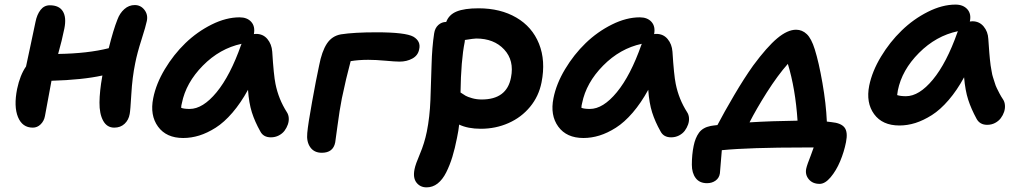

<svg xmlns="http://www.w3.org/2000/svg" viewBox="-20 -600 4401 832"><path d="M122.1 -46.9Q76.7 -46.9 57.9 -92.8Q39.1 -138.7 54.2 -214.8Q66.9 -274.9 92.8 -312Q95.2 -323.7 111.1 -397.5Q127 -471.2 133.8 -504.9Q140.1 -537.1 155.8 -557.1Q171.4 -577.1 195.8 -577.1Q236.3 -577.1 252.4 -550.8Q268.6 -524.4 258.8 -476.1Q248.5 -424.8 231.9 -366.2Q360.4 -368.2 451.2 -391.1Q471.2 -471.2 488.8 -515.1Q499 -543 518.8 -560.5Q538.6 -578.1 564 -578.1Q589.8 -578.1 606 -557.1Q622.1 -536.1 616.2 -508.8Q612.3 -488.3 593.3 -428.7Q574.2 -369.1 565.9 -326.2Q553.2 -264.6 549.1 -192.1Q544.9 -119.6 542 -106Q537.6 -80.1 519.8 -63.5Q502 -46.9 475.1 -46.9Q443.4 -46.9 427 -76.9Q410.6 -106.9 411.1 -156Q411.6 -205.1 422.9 -268.1Q422.9 -268.6 423.3 -270.3Q423.8 -272 423.8 -272.9Q337.9 -253.9 203.1 -250Q200.2 -234.9 174.8 -97.2Q170.9 -75.7 156.2 -61.3Q141.6 -46.9 122.1 -46.9Z M773.9 -2Q700.7 -2 664.8 -51.3Q628.9 -100.6 644 -174.8Q656.2 -236.8 694.3 -300.3Q732.4 -363.8 783.4 -413.1Q834.5 -462.4 897.2 -493.7Q960 -524.9 1018.1 -524.9Q1051.3 -524.9 1068.8 -505.1Q1086.4 -485.4 1080.1 -452.1Q1083 -453.1 1089.8 -453.1Q1120.1 -453.1 1138.7 -430.9Q1157.2 -408.7 1159.7 -376Q1166 -273.9 1173.8 -236.3Q1187 -170.4 1223.1 -113.8Q1230 -103.5 1231.2 -89.4Q1232.4 -75.2 1227.3 -60.5Q1222.2 -45.9 1212.9 -33.4Q1203.6 -21 1188 -12.9Q1172.4 -4.9 1153.8 -4.9Q1121.1 -4.9 1107.9 -30.8Q1084.5 -72.3 1071.5 -113Q1058.6 -153.8 1054.7 -210.9Q1023.4 -153.8 987.3 -111.8Q951.2 -69.8 914.6 -46.6Q877.9 -23.4 843.3 -12.7Q808.6 -2 773.9 -2ZM768.1 -152.8Q765.1 -142.6 765.1 -132.8Q777.3 -127.9 801.8 -127.9Q858.9 -127.9 918.5 -200.2Q978 -272.5 1024.9 -405.8Q1025.4 -406.2 1025.9 -408Q1026.4 -409.7 1026.9 -410.2Q932.6 -390.1 859.1 -315.7Q785.6 -241.2 768.1 -152.8Z M1374.5 62Q1341.3 62 1324.5 38.1Q1307.6 14.2 1311.5 -23.9Q1314.9 -62 1332.3 -158.4Q1349.6 -254.9 1362.8 -315.9Q1374.5 -377.4 1396.5 -410.9Q1418.5 -444.3 1457.5 -451.2Q1514.2 -460 1611.8 -460Q1737.3 -460 1771.5 -440.9Q1804.7 -420.9 1796.4 -386.2Q1791.5 -359.9 1767.1 -346.4Q1742.7 -333 1711.4 -333Q1692.9 -333 1650.6 -336.9Q1608.4 -340.8 1575.7 -340.8Q1533.7 -340.8 1499.5 -335Q1479.5 -260.7 1461.4 -173.8Q1451.2 -122.1 1442.4 -54.4Q1433.6 13.2 1432.6 17.1Q1423.8 62 1374.5 62Z M1828.6 211.9Q1800.8 211.9 1784.7 191.2Q1768.6 170.4 1776.4 132.8Q1780.3 112.3 1799.8 66.7Q1819.3 21 1829.6 -29.8Q1842.3 -92.8 1845.2 -167.2Q1848.1 -241.7 1850.1 -318.6Q1852.1 -395.5 1861.3 -455.1Q1864.7 -478.5 1879.4 -491.7Q1894 -504.9 1913.6 -504.9Q1925.3 -536.6 1959 -550.3Q1992.7 -564 2053.7 -564Q2148.4 -564 2217.3 -523.9Q2286.1 -483.9 2315.7 -410.4Q2345.2 -336.9 2326.7 -243.2Q2314.9 -183.1 2277.1 -137.2Q2239.3 -91.3 2183.6 -66.7Q2127.9 -42 2063.5 -42Q2007.8 -42 1969.7 -60.1Q1967.3 -36.1 1960.4 -2.9Q1951.2 43.9 1940.2 79.8Q1929.2 115.7 1913.6 147Q1897.9 178.2 1876.5 195.1Q1855 211.9 1828.6 211.9ZM1993.7 -418Q1977.5 -337.9 1975.6 -199.2Q1989.3 -189.9 1997.6 -185.1Q2005.9 -180.2 2025.4 -174.6Q2044.9 -168.9 2067.4 -168.9Q2176.3 -168.9 2194.3 -264.2Q2209 -337.9 2164.8 -385.5Q2120.6 -433.1 2043.5 -433.1Q2033.7 -433.1 1994.6 -426.8Q1994.6 -420.9 1993.7 -418Z M2508.3 -2Q2435.1 -2 2399.2 -51.3Q2363.3 -100.6 2378.4 -174.8Q2390.6 -236.8 2428.7 -300.3Q2466.8 -363.8 2517.8 -413.1Q2568.8 -462.4 2631.6 -493.7Q2694.3 -524.9 2752.4 -524.9Q2785.6 -524.9 2803.2 -505.1Q2820.8 -485.4 2814.5 -452.1Q2817.4 -453.1 2824.2 -453.1Q2854.5 -453.1 2873 -430.9Q2891.6 -408.7 2894 -376Q2900.4 -273.9 2908.2 -236.3Q2921.4 -170.4 2957.5 -113.8Q2964.4 -103.5 2965.6 -89.4Q2966.8 -75.2 2961.7 -60.5Q2956.5 -45.9 2947.3 -33.4Q2938 -21 2922.4 -12.9Q2906.7 -4.9 2888.2 -4.9Q2855.5 -4.9 2842.3 -30.8Q2818.8 -72.3 2805.9 -113Q2793 -153.8 2789.1 -210.9Q2757.8 -153.8 2721.7 -111.8Q2685.5 -69.8 2648.9 -46.6Q2612.3 -23.4 2577.6 -12.7Q2543 -2 2508.3 -2ZM2502.4 -152.8Q2499.5 -142.6 2499.5 -132.8Q2511.7 -127.9 2536.1 -127.9Q2593.3 -127.9 2652.8 -200.2Q2712.4 -272.5 2759.3 -405.8Q2759.8 -406.2 2760.3 -408Q2760.7 -409.7 2761.2 -410.2Q2667 -390.1 2593.5 -315.7Q2520 -241.2 2502.4 -152.8Z M3531.7 196.8Q3501.5 196.8 3484.9 177Q3468.3 157.2 3473.6 130.9Q3475.6 121.6 3480.7 107.2Q3485.8 92.8 3493.7 72.8Q3501.5 52.7 3505.9 39.1H3465.8Q3227.1 39.1 3107.9 50.8Q3100.6 146 3099.6 150.9Q3096.7 170.9 3081.1 182.4Q3065.4 193.8 3043.9 193.8Q3011.2 193.8 2994.6 171.6Q2978 149.4 2978 113.8Q2978 70.3 2985.8 32.2Q2992.7 -2.4 3009 -24.9Q3025.4 -47.4 3059.6 -54.2Q3063 -54.7 3072.8 -56.2Q3082.5 -57.6 3088.9 -58.1Q3117.7 -113.3 3161.4 -187.5Q3205.1 -261.7 3243.7 -315.9Q3303.7 -397 3348.1 -434.1Q3392.6 -471.2 3429.7 -471.2Q3456.1 -471.2 3476.1 -452.1Q3496.1 -433.1 3510.7 -386.2Q3528.3 -330.1 3543.9 -240.5Q3559.6 -150.9 3563 -73.2Q3565.9 -72.8 3573 -72Q3580.1 -71.3 3583 -70.8Q3624.5 -66.9 3639.6 -47.4Q3654.8 -27.8 3646 16.1Q3637.7 58.1 3620.6 98.9Q3603.5 139.6 3579.3 168.2Q3555.2 196.8 3531.7 196.8ZM3302.7 -199.2Q3256.8 -126.5 3228 -69.8Q3324.2 -75.7 3436 -77.1Q3426.8 -215.8 3394 -323.2Q3350.6 -274.4 3302.7 -199.2Z M3877.4 -56.2Q3803.7 -56.2 3767.8 -105.5Q3731.9 -154.8 3746.6 -229Q3759.3 -291 3797.6 -354.5Q3835.9 -418 3887 -467.5Q3938 -517.1 4000.5 -548.6Q4063 -580.1 4120.6 -580.1Q4153.8 -580.1 4171.9 -559.8Q4189.9 -539.6 4182.6 -506.8Q4184.6 -506.8 4188.2 -507.3Q4191.9 -507.8 4193.8 -507.8Q4223.6 -507.8 4242.4 -485.4Q4261.2 -462.9 4262.7 -431.2Q4263.2 -425.8 4264.9 -400.6Q4266.6 -375.5 4267.1 -370.4Q4267.6 -365.2 4269.5 -344Q4271.5 -322.8 4272.7 -316.4Q4273.9 -310.1 4276.9 -292Q4279.8 -273.9 4282.7 -266.1Q4285.6 -258.3 4290 -243.2Q4294.4 -228 4299.6 -217.8Q4304.7 -207.5 4311.5 -194.3Q4318.4 -181.2 4326.7 -168.9Q4333.5 -158.7 4334.7 -144.3Q4335.9 -129.9 4331.1 -115.2Q4326.2 -100.6 4316.7 -87.9Q4307.1 -75.2 4291.7 -67.1Q4276.4 -59.1 4257.8 -59.1Q4226.1 -59.1 4211.9 -85Q4188.5 -127.9 4175.5 -168Q4162.6 -208 4157.7 -265.1Q4127 -208.5 4090.8 -166.5Q4054.7 -124.5 4018.1 -101.3Q3981.4 -78.1 3946.8 -67.1Q3912.1 -56.2 3877.4 -56.2ZM3870.6 -208Q3868.2 -190.9 3867.7 -188Q3881.8 -183.1 3905.8 -183.1Q3962.9 -183.1 4022.5 -255.1Q4082 -327.1 4128.9 -460Q4128.9 -460.9 4130.9 -464.8Q4036.1 -444.8 3962.2 -370.6Q3888.2 -296.4 3870.6 -208Z"/></svg>

Font: Shantell Sans Bouncy
Style: Italic
Weight: 600
Italic angle: -11.31°
Designer: Stephen Nixon, Anya Danilova, Shantell Martin
Foundry: Arrow Type
Version: Version 1.006;[9816181b4]